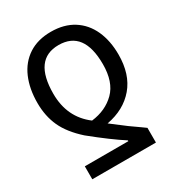

<svg xmlns="http://www.w3.org/2000/svg" viewBox="-182 -673 908 990"><g transform="rotate(-30 271.5 -178.0)"><path d="M288.6 -4.9 374 60.1Q385.7 67.9 430.7 100.1L455.1 117.7V205.1H76.2V127.9H335.4V123Q262.7 76.7 154.3 -11.2Q85.4 -72.8 56.6 -135.5Q27.8 -198.2 27.8 -276.9Q27.8 -360.8 55.4 -424.8Q83 -488.8 137.7 -524.7Q192.4 -560.5 271 -560.5Q348.6 -560.5 403.6 -525.9Q458.5 -491.2 486.8 -429Q515.1 -366.7 515.1 -284.7Q515.1 -167 454.6 -95.7Q394 -24.4 288.6 -4.9ZM271 -481.4Q122.6 -481.4 122.6 -276.9Q122.6 -136.2 226.6 -57.6Q312 -67.9 366.2 -121.8Q420.4 -175.8 420.4 -281.7Q420.4 -481.4 271 -481.4Z"/></g></svg>

Font: SG Kara Bold
Style: Regular
Weight: 400
Designer: Damoon Khanjanzadeh
Version: Version 1.000